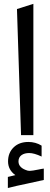

<svg xmlns="http://www.w3.org/2000/svg" viewBox="-20 -697 259 989"><path d="M59.1 205.1C48.8 208 31.2 211.4 20.5 214.4V271.5C48.3 264.2 85 255.9 112.3 250.5C137.2 245.1 181.6 235.4 205.6 230V171.4C198.2 172.4 189 173.8 178.2 176.3C156.2 180.7 141.6 183.1 133.8 183.1C128.9 183.1 125.5 182.6 123 182.1C91.3 172.9 75.2 157.2 75.2 134.3C75.2 105 99.6 91.3 130.4 91.3C147 91.3 168.5 97.2 194.3 109.4V53.2C174.3 40.5 150.4 34.2 126.5 34.2C94.7 34.2 69.3 43.5 50.3 62C31.2 80.6 21.5 104.5 21.5 134.3C21.5 164.1 34.2 187 59.1 205.1ZM88.4 -1H151.9V-677.2L67.4 -650.4Z"/></svg>

Font: Samim
Style: Regular
Weight: 400
Foundry: DejaVu fonts team - Redesigned by Saber Rastikerdar
Version: Version 4.0.5